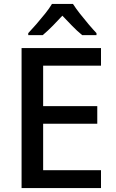

<svg xmlns="http://www.w3.org/2000/svg" viewBox="-20 -959 590 979"><path d="M495 0H90V-714H495V-624H200V-418H476V-328H200V-91H495ZM352 -939Q366 -917 387.5 -889.5Q409 -862 431.5 -835.5Q454 -809 472 -790V-780H399Q372 -802 347 -828Q322 -854 298 -879Q275 -854 250 -828.5Q225 -803 198 -780H124V-790Q143 -810 166 -836.5Q189 -863 210.5 -890Q232 -917 245 -939Z"/></svg>

Font: Noto Sans Hebrew Thin Medium
Style: Regular
Weight: 500
Version: Version 3.001